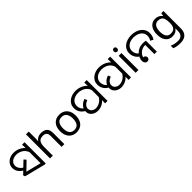

<svg xmlns="http://www.w3.org/2000/svg" viewBox="348 -2404 4289 4289"><g transform="rotate(-45 2492.5 -260.0)"><path d="M192 -217Q139 -242 103 -277.5Q67 -313 49.5 -355Q32 -397 32 -442Q32 -506 65.5 -556.5Q99 -607 158 -636.5Q217 -666 295 -666Q355 -666 413.5 -646Q472 -626 520.5 -586.5Q569 -547 597.5 -487Q626 -427 626 -347L565 -344Q565 -408 541.5 -455Q518 -502 479.5 -532.5Q441 -563 395 -578Q349 -593 303 -593Q249 -593 205.5 -573.5Q162 -554 136.5 -519Q111 -484 111 -436Q111 -387 141.5 -342Q172 -297 233 -265L192 -217ZM555 -482 559 -510 555 -658H633V12H592L104 -111L88 -157L343 -402L390 -351L160 -128L153 -174L615 -58L555 -6Z M868 -537Q868 -518 866.5 -498Q865 -478 863 -462H869Q886 -490 912 -508Q938 -526 970 -535.5Q1002 -545 1036 -545Q1101 -545 1144.5 -524.5Q1188 -504 1210 -461Q1232 -418 1232 -349V0H1145V-343Q1145 -408 1116 -440Q1087 -472 1025 -472Q935 -472 901.5 -421.5Q868 -371 868 -277V0H780V-760H868Z M1864 -269Q1864 -180 1833.5 -117.5Q1803 -55 1747 -22.5Q1691 10 1614 10Q1543 10 1487.5 -22.5Q1432 -55 1400 -117.5Q1368 -180 1368 -269Q1368 -402 1435 -474Q1502 -546 1617 -546Q1690 -546 1745.5 -513.5Q1801 -481 1832.5 -419.5Q1864 -358 1864 -269ZM1459 -269Q1459 -206 1475.5 -159.5Q1492 -113 1527 -88Q1562 -63 1616 -63Q1670 -63 1705 -88Q1740 -113 1756.5 -159.5Q1773 -206 1773 -269Q1773 -333 1756 -378Q1739 -423 1704.5 -447.5Q1670 -472 1615 -472Q1533 -472 1496 -418Q1459 -364 1459 -269Z M2097 -185Q2048 -210 2015.5 -245Q1983 -280 1966.5 -323.5Q1950 -367 1950 -416Q1950 -476 1974.5 -522.5Q1999 -569 2041 -601Q2083 -633 2136 -649.5Q2189 -666 2247 -666Q2312 -666 2373.5 -646Q2435 -626 2484 -586.5Q2533 -547 2562 -487Q2591 -427 2591 -347L2529 -344Q2529 -405 2507 -451.5Q2485 -498 2446.5 -529.5Q2408 -561 2358.5 -577Q2309 -593 2255 -593Q2195 -593 2143.5 -571Q2092 -549 2061 -506.5Q2030 -464 2030 -402Q2030 -356 2053.5 -313.5Q2077 -271 2126 -243L2097 -185ZM2291 7Q2235 7 2187.5 -15.5Q2140 -38 2111.5 -79Q2083 -120 2083 -178Q2083 -227 2105 -269.5Q2127 -312 2167.5 -344.5Q2208 -377 2263 -395L2290 -333Q2235 -314 2198.5 -275.5Q2162 -237 2162 -187Q2162 -148 2182.5 -121Q2203 -94 2234.5 -80Q2266 -66 2299 -66Q2342 -66 2387.5 -84Q2433 -102 2471 -137Q2509 -172 2530 -224L2568 -180Q2544 -116 2499.5 -74.5Q2455 -33 2400.5 -13Q2346 7 2291 7ZM2524 -106 2519 -144V-471L2523 -511L2519 -658H2597V0H2519Z M2838 -185Q2789 -210 2756.5 -245Q2724 -280 2707.5 -323.5Q2691 -367 2691 -416Q2691 -476 2715.5 -522.5Q2740 -569 2782 -601Q2824 -633 2877 -649.5Q2930 -666 2988 -666Q3053 -666 3114.5 -646Q3176 -626 3225 -586.5Q3274 -547 3303 -487Q3332 -427 3332 -347L3270 -344Q3270 -405 3248 -451.5Q3226 -498 3187.5 -529.5Q3149 -561 3099.5 -577Q3050 -593 2996 -593Q2936 -593 2884.5 -571Q2833 -549 2802 -506.5Q2771 -464 2771 -402Q2771 -356 2794.5 -313.5Q2818 -271 2867 -243L2838 -185ZM3032 7Q2976 7 2928.5 -15.5Q2881 -38 2852.5 -79Q2824 -120 2824 -178Q2824 -227 2846 -269.5Q2868 -312 2908.5 -344.5Q2949 -377 3004 -395L3031 -333Q2976 -314 2939.5 -275.5Q2903 -237 2903 -187Q2903 -148 2923.5 -121Q2944 -94 2975.5 -80Q3007 -66 3040 -66Q3083 -66 3128.5 -84Q3174 -102 3212 -137Q3250 -172 3271 -224L3309 -180Q3285 -116 3240.5 -74.5Q3196 -33 3141.5 -13Q3087 7 3032 7ZM3265 -106 3260 -144V-471L3264 -511L3260 -658H3338V0H3260Z M3573 -536V0H3485V-536ZM3530 -737Q3550 -737 3565.5 -723.5Q3581 -710 3581 -681Q3581 -653 3565.5 -639Q3550 -625 3530 -625Q3508 -625 3493 -639Q3478 -653 3478 -681Q3478 -710 3493 -723.5Q3508 -737 3530 -737Z M3825 -182Q3760 -217 3725 -277.5Q3690 -338 3690 -409Q3690 -472 3716 -520Q3742 -568 3786.5 -600.5Q3831 -633 3888 -649.5Q3945 -666 4008 -666Q4073 -666 4132.5 -649Q4192 -632 4238 -598.5Q4284 -565 4310.5 -515.5Q4337 -466 4337 -401Q4337 -355 4325 -315Q4313 -275 4290 -241L4221 -276Q4238 -302 4248 -333Q4258 -364 4258 -399Q4258 -447 4237 -483.5Q4216 -520 4180.5 -544.5Q4145 -569 4100 -581Q4055 -593 4007 -593Q3959 -593 3916 -581Q3873 -569 3840.5 -545Q3808 -521 3789 -485.5Q3770 -450 3770 -404Q3770 -355 3793 -312Q3816 -269 3859 -243L3825 -182ZM3850 8Q3828 8 3810 -4Q3792 -16 3781.5 -38.5Q3771 -61 3771 -92Q3771 -136 3791 -182Q3811 -228 3848.5 -267Q3886 -306 3940.5 -330Q3995 -354 4064 -354Q4086 -354 4110.5 -352Q4135 -350 4154 -346V0H4076V-310L4121 -283Q4106 -286 4092.5 -287Q4079 -288 4067 -288Q4017 -288 3975.5 -270Q3934 -252 3904.5 -222.5Q3875 -193 3859 -156.5Q3843 -120 3843 -84Q3843 -69 3850 -56.5Q3857 -44 3865 -33L3807 -96Q3809 -106 3815.5 -112Q3822 -118 3831 -121Q3840 -124 3849 -124Q3871 -124 3886.5 -114.5Q3902 -105 3910.5 -89.5Q3919 -74 3919 -57Q3919 -38 3910 -23.5Q3901 -9 3885.5 -0.5Q3870 8 3850 8Z M4645 -546Q4698 -546 4740.5 -526Q4783 -506 4813 -465H4818L4830 -536H4900V9Q4900 85 4874 136.5Q4848 188 4795 214Q4742 240 4660 240Q4602 240 4553.5 231.5Q4505 223 4467 206V125Q4505 145 4556 156Q4607 167 4665 167Q4734 167 4773.5 126.5Q4813 86 4813 16V-5Q4813 -17 4814 -39.5Q4815 -62 4816 -71H4812Q4784 -30 4742.5 -10Q4701 10 4646 10Q4542 10 4483.5 -63Q4425 -136 4425 -267Q4425 -395 4483.5 -470.5Q4542 -546 4645 -546ZM4657 -472Q4590 -472 4553 -418.5Q4516 -365 4516 -266Q4516 -167 4552.5 -114.5Q4589 -62 4659 -62Q4700 -62 4729 -72.5Q4758 -83 4777 -105.5Q4796 -128 4805 -163Q4814 -198 4814 -246V-267Q4814 -340 4797.5 -385Q4781 -430 4746 -451Q4711 -472 4657 -472Z"/></g></svg>

Font: oriya115
Style: Regular
Weight: 400
Designer: Amélie Bonet and Sol Matas
Foundry: Google LLC
Version: Version 2.003